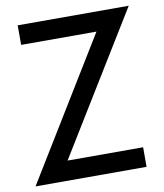

<svg xmlns="http://www.w3.org/2000/svg" viewBox="-80 -766 709 831"><g transform="rotate(-10 274.5 -350.0)"><path d="M542 -700 165 -86H497V0H9L385 -614H54V-700Z"/></g></svg>

Font: Cabin
Style: Regular
Weight: 400
Designer: Pablo Impallari
Foundry: Pablo Impallari
Version: Version 1.007